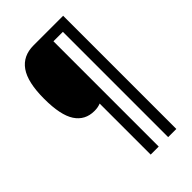

<svg xmlns="http://www.w3.org/2000/svg" viewBox="-263 -849 1064 1064"><g transform="rotate(-45 269.0 -316.5)"><path d="M455 127H391V-698H317V127H254V-273Q233 -264 205 -264Q132 -264 93.5 -322.5Q55 -381 55 -509Q55 -639 97.5 -699.5Q140 -760 223 -760H455Z"/></g></svg>

Font: Noto Sans Khmer Condensed Medium
Style: Regular
Weight: 500
Width: 3
Designer: Danh Hong and the Monotype Design Team
Foundry: Monotype Imaging Inc.
Version: Version 2.004; ttfautohint (v1.8.4.7-5d5b)